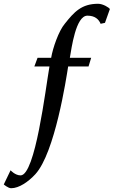

<svg xmlns="http://www.w3.org/2000/svg" viewBox="-128 -740 602 1017"><path d="M-108 237C-108 237 -85 257 -69 257C-27 257 22 223 59 183C163 70 223 -324 233 -388H341L355 -434H242C251 -484 273 -657 335 -657C375 -657 395 -638 405 -614L428 -619L454 -692C450 -700 417 -720 392 -720C304 -720 265 -677 215 -614C183 -576 152 -487 143 -434H71L54 -388H134C113 -268 59 189 -19 189C-48 189 -72 162 -72 162Z"/></svg>

Font: KpRoman
Style: SemiboldItalic
Weight: 600
Italic angle: -11°
Version: Version 0.66